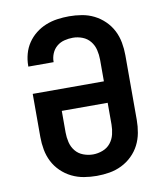

<svg xmlns="http://www.w3.org/2000/svg" viewBox="-84 -813 768 890"><g transform="rotate(-10 300.0 -367.5)"><path d="M300 8Q270 8 240 3Q210 -2 182.5 -15.5Q155 -29 133 -50.5Q111 -72 97.5 -98.5Q84 -125 78.5 -155Q73 -185 73 -215V-418H408V-520Q408 -543 402.5 -566Q397 -589 382.5 -607Q368 -625 346 -633.5Q324 -642 301 -642Q281 -642 261 -637Q241 -632 225.5 -619Q210 -606 202 -587Q194 -568 194 -548V-546H75V-550Q75 -578 82.5 -605.5Q90 -633 105.5 -656Q121 -679 143 -696.5Q165 -714 191 -724.5Q217 -735 245 -739Q273 -743 301 -743Q331 -743 361 -738Q391 -733 418 -719.5Q445 -706 467 -684.5Q489 -663 502.5 -636.5Q516 -610 521.5 -580Q527 -550 527 -520V-215Q527 -185 521.5 -155Q516 -125 502.5 -98.5Q489 -72 467 -50.5Q445 -29 417.5 -15.5Q390 -2 360 3Q330 8 300 8ZM300 -93Q323 -93 345.5 -101.5Q368 -110 382.5 -128Q397 -146 402.5 -169Q408 -192 408 -215V-317H192V-215Q192 -192 197.5 -169Q203 -146 217.5 -128Q232 -110 254.5 -101.5Q277 -93 300 -93Z"/></g></svg>

Font: Iosevka Extended
Style: Bold
Weight: 700
Width: 7
Monospace: yes
Designer: Belleve Invis
Foundry: Belleve Invis
Version: Version 32.5.0; ttfautohint (v1.8.4)